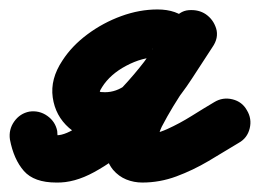

<svg xmlns="http://www.w3.org/2000/svg" viewBox="-71 -336 549 406"><path d="M-9 -100Q12 -103 29 -91Q46 -79 50 -59Q50 -55 50.5 -51Q51 -47 52 -43Q53 -40 51.5 -42.5Q50 -45 49 -47Q48 -47 45.5 -49Q43 -51 49 -50Q68 -50 97.5 -70.5Q127 -91 157.5 -120.5Q188 -150 212.5 -179Q237 -208 247 -224Q252 -233 251 -233Q250 -233 252 -227Q254 -222 259.5 -218.5Q265 -215 262 -215Q230 -215 196 -197Q162 -179 145 -152Q140 -144 140 -142.5Q140 -141 151 -141Q175 -141 196 -157Q217 -173 234.5 -198Q252 -223 267 -248.5Q282 -274 294 -292Q308 -313 328.5 -314.5Q349 -316 364 -306Q380 -295 386 -276Q392 -257 378 -236Q351 -194 322.5 -153Q294 -112 271 -68Q268 -62 264.5 -51Q261 -40 257.5 -32.5Q254 -25 252 -30Q249 -39 241 -43Q233 -47 228.5 -49Q224 -51 230 -51Q256 -51 282.5 -63Q309 -75 334.5 -91Q360 -107 382 -120Q400 -131 420.5 -126Q441 -121 451 -103Q462 -85 457 -64.5Q452 -44 434 -34Q403 -15 370 4.5Q337 24 302 37Q267 50 230 50Q212 50 196 43.5Q180 37 168 23Q150 1 153 -31Q156 -63 172.5 -99.5Q189 -136 212 -172Q235 -208 257.5 -239Q280 -270 294 -292Q308 -313 328 -314.5Q348 -316 364 -305Q380 -295 386 -275.5Q392 -256 378 -236Q357 -204 335 -170Q313 -136 287 -106.5Q261 -77 228 -58.5Q195 -40 151 -40Q104 -40 75 -65.5Q46 -91 40.5 -130Q35 -169 61 -208Q81 -239 114 -263.5Q147 -288 185.5 -302Q224 -316 262 -316Q303 -316 326 -293.5Q349 -271 351 -238Q353 -205 334 -172Q315 -141 282.5 -103Q250 -65 210 -30Q170 5 128 28Q86 51 48 50Q1 50 -20.5 25.5Q-42 1 -50 -41Q-53 -62 -41 -79Q-29 -96 -9 -100Z"/></svg>

Font: FRB American Cursive Guidelines Arrows Ultra
Style: Bold Italic
Weight: 1000
Italic angle: -25°
Version: Version 2.0;Modular Font Editor K font №1